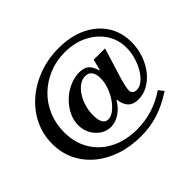

<svg xmlns="http://www.w3.org/2000/svg" viewBox="-196 -1050 1453 1453"><g transform="rotate(-45 530.5 -323.0)"><path d="M713 -530H834L764 -303Q749 -254 742.5 -222.5Q736 -191 736 -177Q736 -159 748.5 -148Q761 -137 782 -137Q813 -137 843.5 -161.5Q874 -186 898.5 -226.5Q923 -267 938 -317Q953 -367 953 -418Q953 -507 906.5 -576Q860 -645 780 -685Q700 -725 597 -725Q506 -725 427.5 -692.5Q349 -660 290 -602.5Q231 -545 198.5 -467.5Q166 -390 166 -300Q166 -188 217 -103Q268 -18 360 29Q452 76 573 76Q745 76 893 -24L925 17Q831 78 744 106Q657 134 557 134Q444 134 349.5 102Q255 70 185.5 11.5Q116 -47 78 -126.5Q40 -206 40 -301Q40 -402 82 -489Q124 -576 198.5 -641Q273 -706 372.5 -743Q472 -780 587 -780Q714 -780 809 -735Q904 -690 957 -609.5Q1010 -529 1010 -422Q1010 -353 988.5 -290.5Q967 -228 929.5 -180Q892 -132 843 -104.5Q794 -77 740 -77Q686 -77 657 -107Q628 -137 623 -192H619Q586 -137 540.5 -107Q495 -77 446 -77Q400 -77 362 -102.5Q324 -128 301.5 -170Q279 -212 279 -263Q279 -315 303.5 -364.5Q328 -414 369 -453.5Q410 -493 462 -516.5Q514 -540 568 -540Q617 -540 644 -517.5Q671 -495 686 -442H690ZM580 -488Q547 -488 517 -467.5Q487 -447 463.5 -411.5Q440 -376 426 -330.5Q412 -285 412 -236Q412 -132 472 -132Q502 -132 533.5 -156Q565 -180 591.5 -218.5Q618 -257 634.5 -303Q651 -349 651 -393Q651 -439 633 -463.5Q615 -488 580 -488Z"/></g></svg>

Font: Libre Baskerville
Style: Bold
Weight: 700
Designer: Pablo Impallari, Rodrigo Fuenzalida
Foundry: Pablo Impallari, Rodrigo Fuenzalida
Version: Version 1.051; ttfautohint (v1.8.4.7-5d5b)